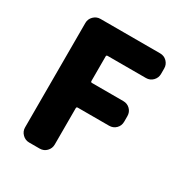

<svg xmlns="http://www.w3.org/2000/svg" viewBox="-173 -872 950 1001"><g transform="rotate(30 302.0 -372.0)"><path d="M143.6 0Q120.1 0 103 -17.1Q85.9 -34.2 85.9 -57.6V-686.5Q85.9 -710 103 -727.1Q120.1 -744.1 143.6 -744.1H502.9Q527.3 -744.1 543.9 -727.1Q560.5 -710 560.5 -686.5V-653.3Q560.5 -629.9 543.9 -612.8Q527.3 -595.7 502.9 -595.7H272.5Q264.6 -595.7 264.6 -588.9V-440.4Q264.6 -432.6 272.5 -432.6H460.9Q485.4 -432.6 502 -416Q518.6 -399.4 518.6 -375V-341.8Q518.6 -317.4 502 -300.8Q485.4 -284.2 460.9 -284.2H272.5Q264.6 -284.2 264.6 -276.4V-57.6Q264.6 -34.2 248 -17.1Q231.4 0 207 0Z"/></g></svg>

Font: Gen Jyuu Gothic Heavy
Style: Bold
Weight: 900
Designer: [Source Han Sans]
Ryoko NISHIZUKA  (kana & ideographs); Paul D. Hunt (Latin, Greek & Cyrillic); Wenlong ZHANG  (bopomofo
Version: Version 1.002.20150607